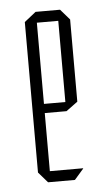

<svg xmlns="http://www.w3.org/2000/svg" viewBox="-43 -532 317 563"><g transform="rotate(-5 115.5 -250.5)"><path d="M76 0 49 -31V-32H182V-31L155 0ZM49 -32V-474L83 -501H84V-32ZM84 -203V-230H147V-203ZM84 -469V-501H155L182 -470V-469ZM147 -203V-469H182V-228L148 -203Z"/></g></svg>

Font: Foldit ExtraLight
Style: Regular
Weight: 250
Version: Version 1.003